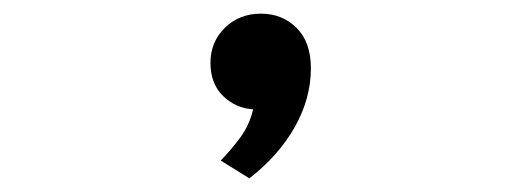

<svg xmlns="http://www.w3.org/2000/svg" viewBox="-20 22 748 281"><path d="M345 283 303 257Q319 240.5 332 222.8Q345 205 350.5 182Q325 180.5 306.5 162.5Q288 144.5 288 114Q288 83.5 309 62.8Q330 42 362 42Q393 42 414 62.8Q435 83.5 435 122Q435 166 411.5 207.8Q388 249.5 345 283Z"/></svg>

Font: Undotted
Style: Bold
Weight: 700
Designer: Delve Withrington, Dave Bailey, Thomas Jockin
Foundry: Delve Fonts LLC
Version: Version 4.000